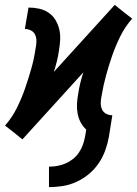

<svg xmlns="http://www.w3.org/2000/svg" viewBox="-44 -561 564 788"><path d="M157 207V123Q174 123 191 120Q208 117 224.5 110Q241 103 255.5 91.5Q270 80 280 65Q290 50 296 33.5Q302 17 305 0L310 -29Q296 -42 287 -59Q278 -76 274.5 -95Q271 -114 272 -134.5Q273 -155 277 -176Q280 -198 285.5 -220Q291 -242 298 -264L48 11L12 -18L-24 -46Q-24 -46 -23.5 -46Q-23 -46 -23 -46Q6 -79 25.5 -118.5Q45 -158 59 -198.5Q73 -239 84.5 -279.5Q96 -320 102 -362Q105 -376 105.5 -390Q106 -404 101 -416.5Q96 -429 84 -435.5Q72 -442 58 -442L73 -530Q95 -530 116 -525.5Q137 -521 154.5 -509.5Q172 -498 183 -480Q194 -462 199 -441.5Q204 -421 203 -399Q202 -377 198 -354Q195 -332 189.5 -310Q184 -288 177 -266L427 -541L463 -512L499 -484Q499 -484 499 -484Q499 -484 499 -484H498Q469 -451 449.5 -411.5Q430 -372 416 -331.5Q402 -291 391 -250.5Q380 -210 373 -168Q370 -154 369.5 -140Q369 -126 374 -113.5Q379 -101 391 -94.5Q403 -88 417 -88L403 0Q398 28 388 56Q378 84 361 109Q344 134 320.5 153.5Q297 173 269.5 185.5Q242 198 213.5 202.5Q185 207 157 207Z"/></svg>

Font: Iosevka Curly Slab SmBdObl
Style: Regular
Weight: 600
Italic angle: -9°
Monospace: yes
Designer: Belleve Invis
Foundry: Belleve Invis
Version: Version 11.0.0; ttfautohint (v1.8.3)